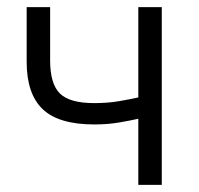

<svg xmlns="http://www.w3.org/2000/svg" viewBox="-20 -520 560 540"><path d="M245 -170Q145 -170 100 -213Q55 -256 55 -346V-500H121V-350Q121 -284 148.5 -257Q176 -230 245 -230Q283 -230 315 -235.5Q347 -241 369 -246V-500H435V0H369V-186Q347 -181 315 -175.5Q283 -170 245 -170Z"/></svg>

Font: PT Root UI
Style: Regular
Weight: 400
Designer: Vitaly Kuzmin
Foundry: ParaType Ltd.
Version: Version 2.001G